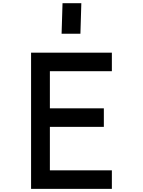

<svg xmlns="http://www.w3.org/2000/svg" viewBox="-20 -1195 905 1216"><path d="M376 -1174.8 370.1 -981.4H489.3L495.1 -1174.8ZM176.8 1H688.5V-116.2H295.9V-391.6H637.7V-508.8H295.9V-744.1H688.5V-861.3H176.8Z"/></svg>

Font: OCR-B
Style: Regular
Weight: 400
Version: 1.1